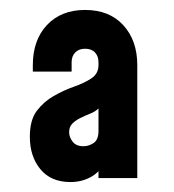

<svg xmlns="http://www.w3.org/2000/svg" viewBox="-20 -780 349 386"><path d="M121.5 -414Q82.5 -414 61.2 -439.8Q40 -465.5 40 -505Q40 -539 54.2 -557.5Q68.5 -576 88 -587Q108 -598.5 128.8 -605.8Q149.5 -613 163.8 -622.5Q178 -632 178 -649V-655Q178 -667 171 -674.5Q164 -682 151 -682Q138.5 -682 131.2 -674.5Q124 -667 124 -655V-636H46V-649Q46 -699.5 74.5 -729.8Q103 -760 151 -760Q200 -760 228 -729.2Q256 -698.5 256 -649V-422H178V-474L192 -457Q182.5 -435.5 163.8 -424.8Q145 -414 121.5 -414ZM148 -486Q158.5 -486 168.2 -492.5Q178 -499 178 -517V-562Q171.5 -555.5 161.2 -551.5Q151 -547.5 140 -542Q130.5 -537 124.8 -530.8Q119 -524.5 119 -514Q119 -504.5 126 -495.2Q133 -486 148 -486Z"/></svg>

Font: Mohave Light
Style: Regular
Weight: 300
Designer: Gumpita Rahayu
Foundry: Tokotype
Version: Version 2.003